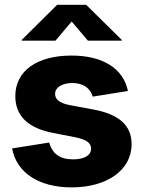

<svg xmlns="http://www.w3.org/2000/svg" viewBox="-20 -790 613 820"><path d="M286.1 10.3C435.1 10.3 542 -62 542 -174.3C542 -253.4 489.7 -301.3 381.3 -321.8L276.9 -341.3C230 -350.6 215.3 -367.7 215.3 -389.6C215.3 -417.5 247.6 -435.5 288.6 -435.5C334.5 -435.5 365.7 -414.1 376 -377.4L526.4 -401.4C507.3 -495.1 422.4 -552.7 285.6 -552.7C139.2 -552.7 45.4 -488.3 45.4 -379.4C45.4 -295.9 99.1 -242.7 207 -222.2L302.2 -203.6C347.7 -194.3 369.1 -180.2 369.1 -154.8C369.1 -127 340.3 -109.4 292.5 -109.4C234.4 -109.4 203.6 -133.8 189.9 -181.2L31.7 -156.2C50.8 -51.8 146.5 10.3 286.1 10.3ZM216.8 -616.2 286.1 -698.2 355.5 -616.2H500V-619.6L348.1 -769.5H224.1L72.8 -619.6V-616.2Z"/></svg>

Font: Inter ExtraBold
Style: Regular
Weight: 800
Designer: Rasmus Andersson
Foundry: rsms
Version: Version 4.001;git-9221beed3